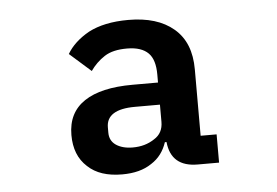

<svg xmlns="http://www.w3.org/2000/svg" viewBox="-37 -757 674 467"><g transform="rotate(-5 300.0 -523.5)"><path d="M481 -345C481 -345 481 -414 481 -414C481 -414 442 -414 442 -414C442 -414 442 -576 442 -576C442 -576 442 -576 442 -576C442 -620 429 -653 402 -676C375 -699 338 -710 291 -710C291 -710 291 -710 291 -710C251 -710 219 -703 194 -690C169 -676 151 -659 140 -640C140 -640 192 -594 192 -594C192 -594 192 -594 192 -594C201 -607 213 -619 227 -628C241 -637 259 -641 282 -641C282 -641 282 -641 282 -641C306 -641 323 -635 334 -624C345 -613 350 -595 350 -572C350 -572 350 -552 350 -552C350 -552 288 -552 288 -552C288 -552 288 -552 288 -552C236 -552 197 -543 170 -525C143 -507 129 -480 129 -443C129 -443 129 -443 129 -443C129 -410 139 -384 160 -365C180 -346 208 -337 244 -337C244 -337 244 -337 244 -337C273 -337 297 -343 316 -356C335 -368 347 -385 354 -406C354 -406 358 -406 358 -406C358 -406 358 -406 358 -406C362 -365 386 -345 429 -345C429 -345 481 -345 481 -345ZM350 -498C350 -498 350 -456 350 -456C350 -456 350 -456 350 -456C350 -438 343 -424 328 -415C313 -405 296 -400 275 -400C275 -400 275 -400 275 -400C258 -400 244 -404 234 -411C224 -418 219 -428 219 -441C219 -441 219 -454 219 -454C219 -454 219 -454 219 -454C219 -483 242 -498 289 -498C289 -498 350 -498 350 -498Z"/></g></svg>

Font: IBM Plex Mono Mod
Style: SemiBold
Weight: 500
Designer: Mike Abbink, Paul van der Laan, Pieter van Rosmalen
Foundry: Bold Monday
Version: ""